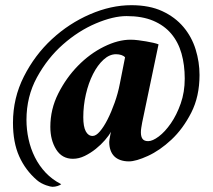

<svg xmlns="http://www.w3.org/2000/svg" viewBox="-20 -605 821 740"><path d="M486 -585Q408 -585 327 -550Q246 -515 180 -454Q114 -393 72 -310Q30 -227 30 -132Q30 -56 54 -2.5Q78 51 122 89Q130 96 139.5 101Q149 106 157.5 109Q166 112 172.5 113.5Q179 115 182 115Q192 115 201.5 112Q211 109 216 105Q181 87 156 60.5Q131 34 114.5 1Q98 -32 90 -69Q82 -106 82 -143Q82 -233 122.5 -307Q163 -381 222.5 -433.5Q282 -486 349 -514.5Q416 -543 468 -543Q528 -543 570.5 -525Q613 -507 640 -475Q667 -443 679.5 -399Q692 -355 692 -302Q692 -250 676.5 -206Q661 -162 638.5 -129.5Q616 -97 592 -79Q568 -61 551 -61Q536 -61 529.5 -69.5Q523 -78 523 -95Q523 -103 524.5 -112.5Q526 -122 528 -133L591 -434Q584 -437 571 -440Q558 -443 543 -445.5Q528 -448 512.5 -450Q497 -452 483 -452Q435 -452 380.5 -425Q326 -398 280.5 -351.5Q235 -305 204.5 -244.5Q174 -184 174 -116Q174 -65 196.5 -29Q219 7 261 7Q284 7 306.5 -4Q329 -15 349 -31Q369 -47 384.5 -65Q400 -83 408 -97Q407 -94 406 -89.5Q405 -85 404 -79Q403 -73 402 -67.5Q401 -62 401 -58Q401 -40 406 -26Q411 -12 420.5 -2.5Q430 7 444.5 12Q459 17 477 17Q504 17 550 -4Q596 -25 640.5 -66.5Q685 -108 717 -170.5Q749 -233 749 -316Q749 -366 734 -414.5Q719 -463 687 -501Q655 -539 605.5 -562Q556 -585 486 -585ZM427 -396Q438 -396 447.5 -393Q457 -390 462 -384L442 -283Q435 -246 422 -209.5Q409 -173 394.5 -144.5Q380 -116 365 -98.5Q350 -81 337 -81Q320 -81 310.5 -99Q301 -117 301 -153Q301 -198 311 -241.5Q321 -285 338.5 -319.5Q356 -354 379 -375Q402 -396 427 -396Z"/></svg>

Font: Vermiglione
Style: Italic
Weight: 400
Italic angle: -11°
Version: Version 1.105